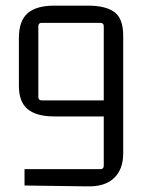

<svg xmlns="http://www.w3.org/2000/svg" viewBox="-20 -658 533 681"><path d="M417 -114Q417 -57 384 -26Q351 5 288 3L67 0V-58H336Q348 -58 348 -70V-565Q348 -577 335 -577H128Q116 -577 116 -565V-314Q116 -302 128 -302H358V-245H173Q110 -245 78.5 -270.5Q47 -296 47 -354V-523Q47 -584 78 -611Q109 -638 172 -638H292Q355 -638 386 -615Q417 -592 417 -531Z"/></svg>

Font: Gemunu Libre ExtraLight Light
Style: Regular
Weight: 300
Version: Version 1.100